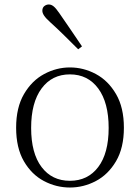

<svg xmlns="http://www.w3.org/2000/svg" viewBox="-20 -823 625 857"><path d="M292 14Q231 14 176 -15Q121 -44 86.5 -103.5Q52 -163 52 -253Q52 -343 87 -403Q122 -463 177 -492.5Q232 -522 292 -522Q353 -522 408 -492.5Q463 -463 498 -403Q533 -343 533 -253Q533 -163 498 -103.5Q463 -44 408 -15Q353 14 292 14ZM292 -16Q372 -16 418.5 -77.5Q465 -139 465 -252Q465 -365 418.5 -428Q372 -491 292 -491Q212 -491 165.5 -428Q119 -365 119 -252Q119 -139 165.5 -77.5Q212 -16 292 -16ZM346 -616 329 -603Q297 -635 265.5 -666Q234 -697 205 -723Q185 -741 177 -753Q169 -765 169 -775Q169 -789 178 -796Q187 -803 198 -803Q209 -803 219.5 -794.5Q230 -786 245 -764Q268 -730 294.5 -692Q321 -654 346 -616Z"/></svg>

Font: Noto Serif SC ExtraLight
Style: Regular
Weight: 200
Designer: Ryoko NISHIZUKA 西塚涼子 (kana & ideographs); Frank Grießhammer (Latin, Greek & Cyrillic); Wenlong ZHANG 张文龙 (bopomofo); San
Foundry: Adobe
Version: Version 2.002-H1;hotconv 1.1.0;makeotfexe 2.6.0